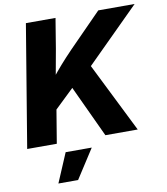

<svg xmlns="http://www.w3.org/2000/svg" viewBox="-100 -811 979 1125"><g transform="rotate(-10 389.0 -249.0)"><path d="M163.1 -144 180.2 -305.2Q209 -346.2 236.1 -380.9Q263.2 -415.5 294.2 -450.9Q325.2 -486.3 366.2 -528.8L561.5 -727.5H777.8L411.6 -363.3L397 -368.2ZM10.3 0 130.9 -727.5H307.1L277.8 -548.8L242.2 -352.1L231 -268.1L186.5 0ZM475.6 0 330.6 -311 449.2 -439.5 668 0ZM155.3 231 229 57.6H384.3L272.5 231Z"/></g></svg>

Font: Inter 17pt ExtraBold
Style: Italic
Weight: 800
Italic angle: -9.3988°
Version: Version 4.001;git-66647c0bb